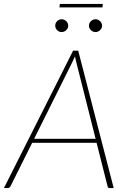

<svg xmlns="http://www.w3.org/2000/svg" viewBox="-39 -962 656 982"><path d="M450 -252 351 -644.5Q349.5 -651.5 347.8 -658.8Q346 -666 344.5 -674Q341 -666 337.8 -658.8Q334.5 -651.5 331 -644.5L135.5 -252ZM542.5 0H522Q514 0 511.5 -8L455 -231.5H125.5L14 -8Q11.5 -4.5 8.2 -2.2Q5 0 1 0H-19L335 -703H361ZM267 -942H486.5L485 -924H265ZM310 -830.5Q310 -817.5 299.8 -807.8Q289.5 -798 276.5 -798Q263 -798 253.2 -807.8Q243.5 -817.5 243.5 -830.5Q243.5 -844 253.2 -853.8Q263 -863.5 276.5 -863.5Q289.5 -863.5 299.8 -853.8Q310 -844 310 -830.5ZM483 -830.5Q483 -817.5 472.8 -807.8Q462.5 -798 449.5 -798Q436 -798 426 -807.8Q416 -817.5 416 -830.5Q416 -844 426 -853.8Q436 -863.5 449.5 -863.5Q462.5 -863.5 472.8 -853.8Q483 -844 483 -830.5Z"/></svg>

Font: Lato ExtraLight
Style: Italic
Weight: 275
Italic angle: -7°
Designer: Lukasz Dziedzic with Adam Twardoch and Botio Nikoltchev
Foundry: tyPoland Lukasz Dziedzic
Version: Version 2.015; 2015-08-06; http://www.latofonts.com/